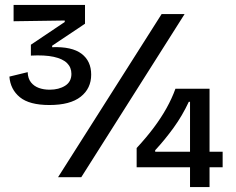

<svg xmlns="http://www.w3.org/2000/svg" viewBox="-20 -717 954 777"><path d="M180 -292Q99 -292 60.5 -323.5Q22 -355 18 -407L92 -425Q93 -399 105.5 -383.5Q118 -368 137.5 -361Q157 -354 181 -354Q218 -354 243.5 -370Q269 -386 269 -418Q269 -444 251.5 -461.5Q234 -479 197.5 -487Q161 -495 105 -492V-536L242 -628V-634L35 -631V-697H324V-621L191 -532V-526Q271 -529 310 -499.5Q349 -470 349 -415Q349 -359 306.5 -325.5Q264 -292 180 -292ZM215 0 634 -660H727L309 0ZM533 -40V-118Q572 -160 602 -200Q632 -240 654 -279.5Q676 -319 690 -358H828V40H749V-305H744Q718 -249 682.5 -200Q647 -151 608 -109V-103H881V-40Z"/></svg>

Font: Bricolage Grotesque 60pt
Style: Regular
Weight: 400
Version: Version 1.001;gftools[0.9.33.dev8+g029e19f]